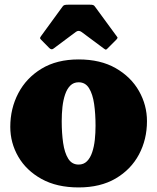

<svg xmlns="http://www.w3.org/2000/svg" viewBox="-20 -800 688 840"><path d="M195.5 -590Q205 -580.5 213.5 -587L312 -660.5Q324 -669.5 337 -660L434.5 -587.5Q441 -583 443 -582.8Q445 -582.5 450.5 -588L487.5 -625Q491.5 -629 493.5 -632.8Q495.5 -636.5 491.5 -640L395.5 -771Q392 -776.5 387.2 -778Q382.5 -779.5 372.5 -779.5H280Q269 -779.5 263.2 -778.2Q257.5 -777 253.5 -771L159.5 -642Q155 -635.5 155.2 -633Q155.5 -630.5 161 -625ZM250 -270Q250 -301.5 253.2 -331.8Q256.5 -362 264.8 -386.5Q273 -411 287.5 -425.5Q302 -440 324 -440Q353.5 -440 369.5 -414.2Q385.5 -388.5 391.8 -345.2Q398 -302 398 -250Q398 -218.5 394.8 -188.2Q391.5 -158 383.2 -133.5Q375 -109 360.5 -94.5Q346 -80 324 -80Q294.5 -80 278.5 -105.8Q262.5 -131.5 256.2 -174.8Q250 -218 250 -270ZM25 -245Q25 -175 60 -114.5Q95 -54 161.8 -17Q228.5 20 324 20Q419.5 20 486.2 -19.2Q553 -58.5 588 -124.2Q623 -190 623 -270Q623 -340 588 -401.8Q553 -463.5 486.2 -501.8Q419.5 -540 324 -540Q228.5 -540 161.8 -499.5Q95 -459 60 -392Q25 -325 25 -245Z"/></svg>

Font: Besley Black
Style: Regular
Weight: 900
Designer: Owen Earl
Foundry: indestructible type*
Version: Version 2.001